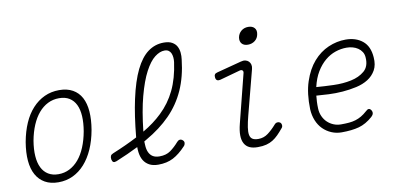

<svg xmlns="http://www.w3.org/2000/svg" viewBox="-70 -971 2541 1207"><g transform="rotate(-10 1200.0 -367.5)"><path d="M218 10Q168 10 132.5 -10Q97 -30 76.5 -67Q56 -104 51.5 -156.5Q47 -209 58 -275Q70 -341 93 -393.5Q116 -446 150 -483Q184 -520 227 -540Q270 -560 321 -560Q372 -560 407.5 -540Q443 -520 462.5 -483.5Q482 -447 486 -395Q490 -343 479 -278Q467 -211 443.5 -158Q420 -105 386.5 -67.5Q353 -30 310.5 -10Q268 10 218 10ZM227 -40Q265 -40 297.5 -56.5Q330 -73 356 -103.5Q382 -134 400.5 -178.5Q419 -223 429 -278Q438 -331 435.5 -374Q433 -417 418.5 -447Q404 -477 377.5 -493.5Q351 -510 312 -510Q273 -510 240 -493.5Q207 -477 181 -446.5Q155 -416 136.5 -372.5Q118 -329 108 -275Q99 -221 102 -177.5Q105 -134 120 -103.5Q135 -73 162 -56.5Q189 -40 227 -40Z M1032 -76Q991 -32 950.5 -11Q910 10 855 10Q821 10 798 -2.5Q775 -15 762 -36.5Q749 -58 745 -89Q743 -105 743 -122Q677 -89 599 -57Q586 -52 579 -56Q572 -60 569 -74Q567 -88 571 -96.5Q575 -105 588 -110Q676 -146 747 -183Q760 -321 782 -422Q806 -533 840.5 -603.5Q875 -674 920 -707Q965 -740 1021 -740Q1054 -740 1074 -728.5Q1094 -717 1103.5 -699Q1113 -681 1115 -659Q1117 -637 1114 -616Q1102 -507 1064.5 -423.5Q1027 -340 963 -275Q899 -210 808 -158Q801 -153 793 -149Q793 -138 794 -128Q795 -99 804 -79.5Q813 -60 829.5 -50Q846 -40 872 -40Q914 -40 942 -60Q970 -80 997 -111Q1005 -120 1014.5 -121Q1024 -122 1033 -114Q1042 -106 1041 -95Q1040 -84 1032 -76ZM798 -211Q867 -251 919 -301Q978 -357 1014 -431.5Q1050 -506 1064 -608Q1066 -624 1064.5 -638.5Q1063 -653 1058 -664.5Q1053 -676 1043 -683Q1033 -690 1017 -690Q987 -690 954.5 -665Q922 -640 891.5 -582.5Q861 -525 836 -431Q812 -341 798 -211Z M1331 -448Q1319 -445 1311 -449Q1303 -453 1301 -466Q1299 -479 1303.5 -486.5Q1308 -494 1321 -497L1477 -538Q1494 -543 1507 -540Q1520 -537 1528.5 -528.5Q1537 -520 1540 -507.5Q1543 -495 1539 -480L1465 -196Q1454 -154 1449.5 -124Q1445 -94 1448.5 -75.5Q1452 -57 1465 -48.5Q1478 -40 1503 -40Q1537 -40 1564.5 -60.5Q1592 -81 1619 -112Q1627 -121 1637 -122Q1647 -123 1654 -118Q1662 -113 1663.5 -101Q1665 -89 1657 -81Q1639 -59 1622 -42Q1605 -25 1586.5 -13.5Q1568 -2 1545 4Q1522 10 1490 10Q1459 10 1438 0.5Q1417 -9 1405.5 -29.5Q1394 -50 1393.5 -81Q1393 -112 1404 -155L1482 -464Q1485 -476 1478.5 -481.5Q1472 -487 1461 -484ZM1541 -635Q1515 -635 1502 -650Q1489 -665 1493 -690Q1498 -715 1516.5 -730Q1535 -745 1561 -745Q1587 -745 1600.5 -730Q1614 -715 1609 -690Q1605 -665 1586 -650Q1567 -635 1541 -635Z M2233 -95Q2240 -84 2238 -73.5Q2236 -63 2225 -53Q2182 -15 2136.5 -2.5Q2091 10 2025 10Q1991 10 1960.5 -3Q1930 -16 1907 -39Q1884 -62 1870.5 -95Q1857 -128 1855 -167Q1852 -269 1876.5 -343Q1901 -417 1943 -465Q1985 -513 2039 -536.5Q2093 -560 2150 -560Q2215 -560 2257.5 -525.5Q2300 -491 2305 -420Q2309 -371 2290.5 -338Q2272 -305 2239.5 -284.5Q2207 -264 2164 -254.5Q2121 -245 2076 -241.5Q2031 -238 1987 -240Q1943 -242 1908 -245Q1906 -226 1905 -206Q1904 -186 1905 -163Q1906 -136 1916.5 -113Q1927 -90 1944 -74Q1961 -58 1983 -49Q2005 -40 2030 -40Q2059 -40 2081.5 -42Q2104 -44 2123.5 -50Q2143 -56 2161 -66.5Q2179 -77 2198 -94Q2209 -105 2217.5 -105Q2226 -105 2233 -95ZM1917 -298Q1966 -294 2026.5 -292Q2087 -290 2139 -301Q2191 -312 2225 -341Q2259 -370 2255 -427Q2254 -448 2244 -463.5Q2234 -479 2219 -489Q2204 -499 2185.5 -504Q2167 -509 2147 -509Q2111 -509 2075.5 -497Q2040 -485 2009 -459Q1978 -433 1954 -393.5Q1930 -354 1917 -298Z"/></g></svg>

Font: Maple Mono NL Thin
Style: Italic
Weight: 250
Italic angle: -10°
Monospace: yes
Designer: subframe7536
Version: Version 7.000